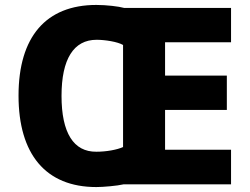

<svg xmlns="http://www.w3.org/2000/svg" viewBox="-20 -746 1013 777"><path d="M370 11C397 11 455 6 480 0H915V-140H648V-301H898V-440H648V-575H915V-714H482C461 -720 411 -726 370 -726C166 -726 55 -597 55 -359C55 -123 164 11 370 11ZM370 -132C278 -131 229 -208 229 -358C229 -507 278 -585 371 -585C405 -585 456 -577 478 -564V-151C454 -140 411 -132 370 -132Z"/></svg>

Font: Kathrein 85 Heavy
Style: Regular
Weight: 900
Designer: Lazydogs Typefoundry, based on Open Sans by Ascender Corporation
Foundry: Lazydogs Typefoundry
Version: Version 1.003;PS 001.003;hotconv 1.0.88;makeotf.lib2.5.64775